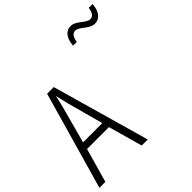

<svg xmlns="http://www.w3.org/2000/svg" viewBox="-231 -1128 1326 1326"><g transform="rotate(-45 432.0 -465.5)"><path d="M565 -823H602C608 -867 626 -886 649 -886C690 -886 726 -823 780 -823C826 -823 860 -861 864 -931H827C821 -889 805 -868 780 -868C737 -868 703 -931 648 -931C599 -931 571 -889 565 -823ZM413 0H472L269 -715H204L0 0H58L129 -250H343ZM258 -568 330 -302H142L214 -568C222 -600 230 -631 236 -662C242 -632 251 -598 258 -568Z"/></g></svg>

Font: Noto Sans Thai Looped Condensed Light
Style: Regular
Weight: 300
Width: 3
Designer: Sasikarn Vongin, Ben Mitchell
Foundry: The Fontpad Ltd
Version: Version 1.001